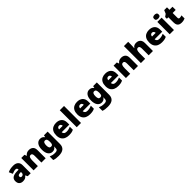

<svg xmlns="http://www.w3.org/2000/svg" viewBox="711 -3307 6078 6078"><g transform="rotate(-45 3749.5 -268.0)"><path d="M336 -563Q441 -563 500 -511Q559 -459 559 -363V0H427L390 -73H386Q363 -44 338.5 -25.5Q314 -7 282 1.5Q250 10 204 10Q132 10 84 -34Q36 -78 36 -169Q36 -258 97.5 -301Q159 -344 276 -349L368 -352V-360Q368 -397 350 -412.5Q332 -428 301 -428Q268 -428 228 -416.5Q188 -405 147 -387L92 -513Q140 -538 200.5 -550.5Q261 -563 336 -563ZM325 -245Q273 -243 251.5 -226.5Q230 -210 230 -180Q230 -152 245 -138.5Q260 -125 285 -125Q320 -125 344.5 -147Q369 -169 369 -204V-247Z M1035 -563Q1121 -563 1175 -515Q1229 -467 1229 -360V0H1038V-302Q1038 -357 1022 -385Q1006 -413 971 -413Q917 -413 898.5 -369Q880 -325 880 -242V0H689V-553H833L859 -480H866Q892 -519 934.5 -541Q977 -563 1035 -563Z M1536 -563Q1594 -563 1629.5 -540.5Q1665 -518 1687 -485H1691L1705 -553H1870V1Q1870 118 1797.5 179Q1725 240 1575 240Q1508 240 1457 233Q1406 226 1359 208V49Q1409 70 1454 80.5Q1499 91 1564 91Q1679 91 1679 9V-1Q1679 -30 1685 -70H1679Q1660 -37 1625 -13.5Q1590 10 1533 10Q1445 10 1390 -63Q1335 -136 1335 -276Q1335 -416 1391 -489.5Q1447 -563 1536 -563ZM1608 -415Q1529 -415 1529 -273Q1529 -201 1549 -169.5Q1569 -138 1611 -138Q1658 -138 1676 -167.5Q1694 -197 1694 -256V-279Q1694 -344 1676.5 -379.5Q1659 -415 1608 -415Z M2251 -563Q2372 -563 2442 -500Q2512 -437 2512 -310V-225H2171Q2173 -182 2203.5 -154Q2234 -126 2292 -126Q2344 -126 2387 -136Q2430 -146 2476 -168V-31Q2436 -10 2388.5 0Q2341 10 2269 10Q2185 10 2119.5 -19.5Q2054 -49 2016 -112Q1978 -175 1978 -273Q1978 -373 2012.5 -437Q2047 -501 2108.5 -532Q2170 -563 2251 -563ZM2258 -433Q2224 -433 2201.5 -412Q2179 -391 2175 -345H2339Q2338 -382 2317.5 -407.5Q2297 -433 2258 -433Z M2811 0H2620V-760H2811Z M3192 -563Q3313 -563 3383 -500Q3453 -437 3453 -310V-225H3112Q3114 -182 3144.5 -154Q3175 -126 3233 -126Q3285 -126 3328 -136Q3371 -146 3417 -168V-31Q3377 -10 3329.5 0Q3282 10 3210 10Q3126 10 3060.5 -19.5Q2995 -49 2957 -112Q2919 -175 2919 -273Q2919 -373 2953.5 -437Q2988 -501 3049.5 -532Q3111 -563 3192 -563ZM3199 -433Q3165 -433 3142.5 -412Q3120 -391 3116 -345H3280Q3279 -382 3258.5 -407.5Q3238 -433 3199 -433Z M3738 -563Q3796 -563 3831.5 -540.5Q3867 -518 3889 -485H3893L3907 -553H4072V1Q4072 118 3999.5 179Q3927 240 3777 240Q3710 240 3659 233Q3608 226 3561 208V49Q3611 70 3656 80.5Q3701 91 3766 91Q3881 91 3881 9V-1Q3881 -30 3887 -70H3881Q3862 -37 3827 -13.5Q3792 10 3735 10Q3647 10 3592 -63Q3537 -136 3537 -276Q3537 -416 3593 -489.5Q3649 -563 3738 -563ZM3810 -415Q3731 -415 3731 -273Q3731 -201 3751 -169.5Q3771 -138 3813 -138Q3860 -138 3878 -167.5Q3896 -197 3896 -256V-279Q3896 -344 3878.5 -379.5Q3861 -415 3810 -415Z M4453 -563Q4574 -563 4644 -500Q4714 -437 4714 -310V-225H4373Q4375 -182 4405.5 -154Q4436 -126 4494 -126Q4546 -126 4589 -136Q4632 -146 4678 -168V-31Q4638 -10 4590.5 0Q4543 10 4471 10Q4387 10 4321.5 -19.5Q4256 -49 4218 -112Q4180 -175 4180 -273Q4180 -373 4214.5 -437Q4249 -501 4310.5 -532Q4372 -563 4453 -563ZM4460 -433Q4426 -433 4403.5 -412Q4381 -391 4377 -345H4541Q4540 -382 4519.5 -407.5Q4499 -433 4460 -433Z M5168 -563Q5254 -563 5308 -515Q5362 -467 5362 -360V0H5171V-302Q5171 -357 5155 -385Q5139 -413 5104 -413Q5050 -413 5031.5 -369Q5013 -325 5013 -242V0H4822V-553H4966L4992 -480H4999Q5025 -519 5067.5 -541Q5110 -563 5168 -563Z M5683 -652Q5683 -591 5680 -549Q5677 -507 5675 -485H5684Q5711 -528 5749 -545.5Q5787 -563 5836 -563Q5891 -563 5935 -542Q5979 -521 6005.5 -476.5Q6032 -432 6032 -360V0H5840V-302Q5840 -413 5774 -413Q5722 -413 5702.5 -369Q5683 -325 5683 -243V0H5492V-760H5683Z M6411 -563Q6532 -563 6602 -500Q6672 -437 6672 -310V-225H6331Q6333 -182 6363.5 -154Q6394 -126 6452 -126Q6504 -126 6547 -136Q6590 -146 6636 -168V-31Q6596 -10 6548.5 0Q6501 10 6429 10Q6345 10 6279.5 -19.5Q6214 -49 6176 -112Q6138 -175 6138 -273Q6138 -373 6172.5 -437Q6207 -501 6268.5 -532Q6330 -563 6411 -563ZM6418 -433Q6384 -433 6361.5 -412Q6339 -391 6335 -345H6499Q6498 -382 6477.5 -407.5Q6457 -433 6418 -433Z M6877 -776Q6918 -776 6948.5 -759Q6979 -742 6979 -691Q6979 -642 6948.5 -624.5Q6918 -607 6877 -607Q6835 -607 6805.5 -624.5Q6776 -642 6776 -691Q6776 -742 6805.5 -759Q6835 -776 6877 -776ZM6972 -553V0H6781V-553Z M7376 -141Q7402 -141 7423.5 -146.5Q7445 -152 7468 -160V-21Q7437 -8 7402 1Q7367 10 7313 10Q7259 10 7218.5 -7Q7178 -24 7155 -65.5Q7132 -107 7132 -182V-410H7065V-488L7150 -548L7199 -664H7324V-553H7460V-410H7324V-195Q7324 -141 7376 -141Z"/></g></svg>

Font: Noto Sans Myanmar Black
Style: Regular
Weight: 900
Designer: Monotype Design Team
Foundry: Monotype Imaging Inc.
Version: Version 2.107; ttfautohint (v1.8.4.7-5d5b)